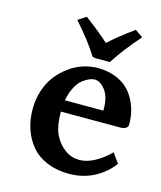

<svg xmlns="http://www.w3.org/2000/svg" viewBox="-100 -704 658 787"><g transform="rotate(15 229.5 -310.5)"><path d="M172.9 -276.9H335.9V-285.2Q335.9 -334.5 314.7 -362.8Q293.5 -391.1 269 -391.1Q259.8 -391.1 247.6 -386.2Q235.4 -381.3 220.2 -370.1Q205.1 -358.9 191.9 -334.5Q178.7 -310.1 172.9 -276.9ZM420.9 -123 450.2 -82Q419.9 -40 372.1 -15.1Q324.2 9.8 266.1 9.8Q213.9 9.8 172.9 -7.3Q131.8 -24.4 106.2 -54.7Q80.6 -85 67.4 -124Q54.2 -163.1 54.2 -209Q54.2 -251.5 66.9 -289.1Q79.6 -326.7 101.1 -353.8Q122.6 -380.9 150.1 -400.6Q177.7 -420.4 208.3 -430.2Q238.8 -439.9 269 -439.9Q309.6 -439.9 341.8 -428Q374 -416 394.5 -397Q415 -377.9 428.5 -352.3Q441.9 -326.7 447.5 -301.3Q453.1 -275.9 453.1 -249Q453.1 -239.3 444.3 -233.6Q435.5 -228 420.9 -228H168.9Q168.9 -159.7 189 -125Q205.1 -94.7 232.2 -75.4Q259.3 -56.2 293 -56.2Q324.7 -56.2 359.1 -75.4Q393.6 -94.7 420.9 -123ZM250 -476.1 236.8 -478Q200.2 -537.1 136.7 -608.4L170.9 -631.3Q247.1 -573.2 273.9 -547.4Q311.5 -582.5 378.9 -631.3L412.1 -608.4Q351.1 -540 310.1 -476.1Z"/></g></svg>

Font: Linear Smooth
Style: Bold
Weight: 700
Designer: Philipp H. Poll, Flanker
Foundry: Philipp H. Poll, reworked by Flanker
Version: Version 1.061 | FøM Fix